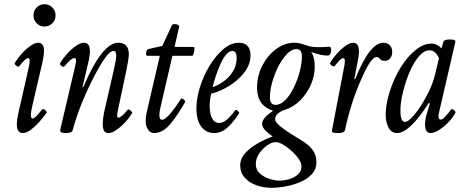

<svg xmlns="http://www.w3.org/2000/svg" viewBox="-20 -619 2186 912"><path d="M191 -493Q169 -493 154 -508.5Q139 -524 139 -546Q139 -568 154 -583.5Q169 -599 191 -599Q213 -599 228.5 -583.5Q244 -568 244 -546Q244 -524 228.5 -508.5Q213 -493 191 -493ZM89 13Q60 13 60 -27Q60 -51 69 -90L117 -301Q127 -343 113 -343Q101 -343 71 -304Q67 -299 57 -307Q47 -315 51 -321Q62 -340 81.5 -362Q101 -384 123 -400Q145 -416 161 -416Q189 -416 189 -378Q189 -355 180 -316L135 -123Q126 -85 126.5 -70.5Q127 -56 136 -56Q142 -56 152.5 -67Q163 -78 181 -100Q185 -104 194.5 -96Q204 -88 201 -83Q188 -64 168 -41.5Q148 -19 127 -3Q106 13 89 13Z M292 13Q263 13 266 -2L338 -309Q347 -343 332 -343Q318 -343 287 -305Q282 -298 272 -305.5Q262 -313 266 -320Q278 -340 298 -362.5Q318 -385 340 -400.5Q362 -416 379 -416Q407 -416 407 -376Q407 -364 404.5 -348Q402 -332 397 -312L372 -206L375 -204Q465 -416 542 -416Q592 -416 592 -361Q592 -349 587.5 -323.5Q583 -298 578 -274L545 -119Q538 -88 536.5 -74Q535 -60 542 -60Q556 -60 587 -98Q590 -102 600 -94Q610 -86 608 -83Q597 -63 576.5 -40.5Q556 -18 534 -2.5Q512 13 495 13Q468 13 468 -28Q468 -41 470 -58Q472 -75 477 -97L520 -284Q532 -337 532 -355Q532 -377 520 -377Q503 -377 480 -345Q457 -313 426 -254Q396 -196 370 -132.5Q344 -69 325 0Q322 13 292 13Z M712 13Q693 13 682.5 -4.5Q672 -22 672 -42Q672 -62 675 -77L739 -354H679Q675 -354 674 -361.5Q673 -369 676 -377Q679 -385 685 -386L751 -401L797 -500Q799 -504 807.5 -504.5Q816 -505 823.5 -502Q831 -499 831 -492L809 -396H901Q904 -396 903.5 -385.5Q903 -375 900 -364.5Q897 -354 892 -354H799L742 -108Q737 -85 737 -73Q737 -50 750 -50Q775 -50 838 -147Q842 -155 851.5 -147.5Q861 -140 859 -134Q825 -73 789 -30Q753 13 712 13Z M997 13Q959 13 936 -17.5Q913 -48 913 -104Q913 -152 930 -206Q947 -260 976 -307.5Q1005 -355 1041 -385.5Q1077 -416 1115 -416Q1141 -416 1155.5 -401Q1170 -386 1170 -356Q1170 -322 1152 -292Q1134 -262 1105.5 -238Q1077 -214 1044.5 -197.5Q1012 -181 983 -174Q979 -156 977.5 -142Q976 -128 976 -115Q976 -79 987.5 -57Q999 -35 1021 -35Q1041 -35 1061 -53.5Q1081 -72 1097 -95Q1101 -100 1109.5 -92.5Q1118 -85 1116 -81Q1086 -35 1058 -11Q1030 13 997 13ZM990 -205Q1017 -214 1043 -233Q1069 -252 1086.5 -280Q1104 -308 1104 -343Q1104 -377 1084 -377Q1069 -377 1054.5 -360Q1040 -343 1028 -316.5Q1016 -290 1006 -260.5Q996 -231 990 -205Z M1269 273Q1232 273 1198 261Q1164 249 1142.5 225Q1121 201 1121 167Q1121 134 1145.5 107.5Q1170 81 1206 61Q1242 41 1275 29Q1254 15 1239.5 -0.5Q1225 -16 1225 -32Q1225 -57 1277 -93Q1201 -117 1201 -202Q1201 -260 1226.5 -308.5Q1252 -357 1292.5 -386.5Q1333 -416 1379 -416Q1392 -416 1404.5 -413Q1417 -410 1431 -405Q1447 -399 1460.5 -397Q1474 -395 1496 -395Q1507 -395 1519 -395.5Q1531 -396 1543 -397Q1553 -397 1553 -384Q1553 -355 1535 -355Q1522 -355 1502.5 -359Q1483 -363 1458 -372Q1475 -349 1475 -301Q1475 -259 1456.5 -216.5Q1438 -174 1405 -141.5Q1372 -109 1330 -96Q1314 -91 1300.5 -80Q1287 -69 1287 -52Q1287 -40 1308 -22Q1329 -4 1359 15Q1389 34 1414 49Q1446 68 1464.5 92.5Q1483 117 1483 152Q1483 184 1462.5 207Q1442 230 1409 244.5Q1376 259 1339 266Q1302 273 1269 273ZM1289 -121Q1313 -121 1335.5 -144Q1358 -167 1375.5 -203Q1393 -239 1403.5 -278.5Q1414 -318 1414 -351Q1414 -386 1388 -386Q1366 -386 1343.5 -363Q1321 -340 1302.5 -304Q1284 -268 1273 -228.5Q1262 -189 1262 -156Q1262 -121 1289 -121ZM1308 239Q1329 239 1353.5 232Q1378 225 1395 210Q1412 195 1412 172Q1412 155 1398.5 135.5Q1385 116 1364.5 97.5Q1344 79 1324 67.5Q1304 56 1290 56Q1271 56 1249 71.5Q1227 87 1211 110.5Q1195 134 1195 160Q1195 187 1214 204.5Q1233 222 1259.5 230.5Q1286 239 1308 239Z M1587 13Q1568 13 1562 10Q1556 7 1557 0L1616 -309Q1617 -314 1617.5 -319Q1618 -324 1618 -330Q1618 -343 1610 -343Q1599 -343 1571 -307Q1566 -300 1555.5 -307.5Q1545 -315 1549 -322Q1560 -341 1579 -362.5Q1598 -384 1619.5 -400Q1641 -416 1658 -416Q1685 -416 1685 -374Q1685 -364 1683 -350Q1681 -336 1676 -312L1663 -244L1667 -243Q1736 -416 1801 -416Q1818 -416 1830.5 -405Q1843 -394 1843 -372Q1843 -353 1833 -341.5Q1823 -330 1807 -330Q1791 -330 1785 -339Q1779 -348 1768 -348Q1741 -348 1693 -236Q1646 -129 1619 -2Q1616 13 1587 13Z M1866 13Q1839 13 1825.5 -13Q1812 -39 1812 -73Q1812 -113 1824 -159Q1836 -205 1857 -250Q1878 -295 1906 -331.5Q1934 -368 1965.5 -390Q1997 -412 2029 -412Q2056 -412 2077 -389L2086 -420Q2088 -428 2103 -430.5Q2118 -433 2131.5 -430.5Q2145 -428 2143 -420L2067 -92Q2066 -85 2064.5 -79Q2063 -73 2063 -67Q2063 -51 2074 -51Q2082 -51 2094 -64Q2106 -77 2122 -98Q2127 -104 2136.5 -96Q2146 -88 2143 -83Q2130 -59 2108.5 -37Q2087 -15 2064.5 -1Q2042 13 2026 13Q1999 13 1999 -27Q1999 -40 2001.5 -54Q2004 -68 2008 -81L2022 -128L2017 -130Q1925 13 1866 13ZM1903 -40Q1915 -40 1931 -55.5Q1947 -71 1963.5 -93.5Q1980 -116 1993.5 -140Q2007 -164 2015 -180Q2026 -203 2034 -224Q2042 -245 2047 -267L2065 -342Q2050 -380 2019 -380Q1998 -380 1978 -360Q1958 -340 1940.5 -307.5Q1923 -275 1910 -236.5Q1897 -198 1889.5 -161Q1882 -124 1882 -95Q1882 -40 1903 -40Z"/></svg>

Font: Junicode Two Beta Condensed
Style: Italic
Weight: 400
Width: 3
Italic angle: -9°
Version: Version 1.053; ttfautohint (v1.8.4)